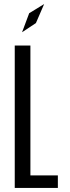

<svg xmlns="http://www.w3.org/2000/svg" viewBox="-20 -924 346 944"><path d="M52.5 0V-700H129.5V-61.5H264.5V0ZM88.5 -765.5 123.5 -859 197 -904 156.5 -810.5Z"/></svg>

Font: Trispace Condensed Light
Style: Regular
Weight: 300
Width: 3
Designer: Tyler Finck
Foundry: Etcetera Type Company
Version: Version 1.210; ttfautohint (v1.8.3)